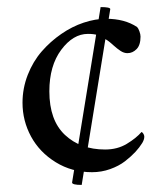

<svg xmlns="http://www.w3.org/2000/svg" viewBox="-20 -481 476 545"><path d="M378.9 -377Q378.9 -353 367.7 -341.6Q356.4 -330.1 341.8 -330.1Q332 -330.1 322.3 -336.4Q312.5 -342.8 301.5 -352.8Q290.5 -362.8 285.2 -366.2Q268.6 -377.4 258.1 -381.1Q247.6 -384.8 229.5 -384.8Q187.5 -384.8 153.8 -339.6Q120.1 -294.4 120.1 -221.7Q120.1 -139.6 164.3 -98.1Q208.5 -56.6 278.3 -56.6Q313.5 -56.6 340.1 -72.8Q366.7 -88.9 381.8 -106.4Q382.3 -106.4 384.3 -104.7Q386.2 -103 387.9 -99.6Q389.6 -96.2 389.6 -92.8Q389.6 -85 383.8 -75.2Q376 -62.5 364.3 -49.8Q352.5 -37.1 335 -23.4Q317.4 -9.8 292.7 -1Q268.1 7.8 241.2 7.8Q184.1 7.8 138.2 -20.5Q92.3 -48.8 68.1 -93.5Q43.9 -138.2 43.9 -189.5Q43.9 -230.5 58.8 -268.6Q73.7 -306.6 98.4 -335Q123 -363.3 153.8 -384.5Q184.6 -405.8 217.5 -416.7Q250.5 -427.7 281.2 -427.7Q334 -427.7 369.1 -404.3Q372.6 -400.9 375.7 -392.3Q378.9 -383.8 378.9 -377ZM265.6 -460.9Q293 -460.9 293 -455.1L211.9 43.9Q184.6 43.9 184.6 37.1Z"/></svg>

Font: Amiri
Style: Regular
Weight: 400
Designer: Khaled Hosny
Version: Version 000.108